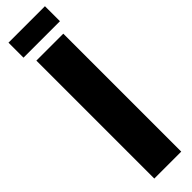

<svg xmlns="http://www.w3.org/2000/svg" viewBox="-356 -944 1013 1013"><g transform="rotate(-45 150.5 -437.5)"><path d="M60 88V-792H261V88ZM23 -851V-963H295V-851Z"/></g></svg>

Font: Farlight84_Sys_V01
Style: Bold
Weight: 700
Designer: Monotype Design Team, Nadine Chahine and Nizar Qandah
Foundry: Monotype Imaging Inc.
Version: Version 2.004;October 31, 2024;FontCreator 14.0.0.2814 64-bi